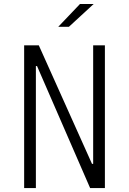

<svg xmlns="http://www.w3.org/2000/svg" viewBox="-20 -962 660 982"><path d="M103.5 -730H178.5L450.5 -124H456.5V-730H516.5V0H441L169.5 -624H163.5V0H103.5ZM332.5 -825 459 -941.5H389L278 -825Z"/></svg>

Font: Monaspace Argon Var ExtraLight
Style: Regular
Weight: 200
Designer: Riley Cran and the Lettermatic Team
Version: Version 1.200 (Monaspace Argon Var)